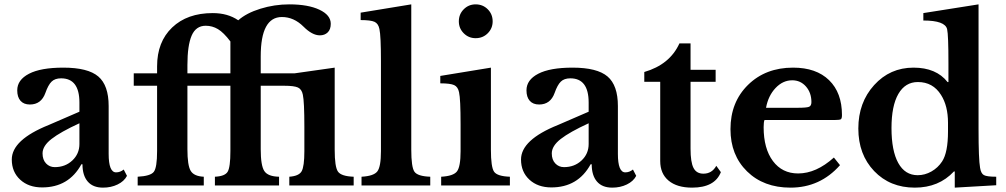

<svg xmlns="http://www.w3.org/2000/svg" viewBox="-20 -850 4609 880"><path d="M344 -190V-285Q257 -245 216 -213Q175 -181 175 -147Q175 -118 191 -101Q207 -84 231 -84Q279 -84 311.5 -114.5Q344 -145 344 -190ZM203 -277 344 -338V-380Q344 -491 260 -491Q232 -491 216.5 -476Q201 -461 188 -424Q169 -371 117 -371Q89 -371 74 -388Q59 -405 59 -436Q59 -484 113 -512Q167 -540 270 -540Q383 -540 430.5 -499.5Q478 -459 478 -364V-145Q478 -60 512 -60Q531 -60 547 -73L562 -44Q549 -19 519 -4.5Q489 10 452 10Q406 10 382 -18Q358 -46 358 -97H353Q295 9 173 9Q111 9 72.5 -26.5Q34 -62 34 -119Q34 -209 203 -277Z M1514 -540V-164Q1514 -85 1529 -63.5Q1544 -42 1601 -40V0H1306V-40Q1350 -43 1362.5 -65Q1375 -87 1375 -157V-269Q1375 -384 1368 -416Q1363 -441 1345.5 -449Q1328 -457 1282 -457H1175V-166Q1175 -91 1191.5 -66Q1208 -41 1259 -40V0H965V-40Q1011 -42 1023.5 -63Q1036 -84 1036 -158V-457H839V-166Q839 -92 854 -67Q869 -42 914 -40V0H611V-40Q670 -43 685 -62.5Q700 -82 700 -158V-457H593V-514H700V-546Q700 -658 769 -724Q838 -790 955 -790Q1024 -790 1072 -757Q1109 -790 1173.5 -810Q1238 -830 1306 -830Q1392 -830 1444 -805.5Q1496 -781 1496 -741Q1496 -715 1482 -701.5Q1468 -688 1446 -688Q1411 -688 1371 -728Q1327 -772 1272 -772Q1175 -772 1175 -592V-514H1331ZM839 -514H1036V-660Q1005 -701 979 -716.5Q953 -732 923 -732Q878 -732 858.5 -687Q839 -642 839 -552Z M1865 -830V-164Q1865 -84 1879.5 -63Q1894 -42 1952 -40V0H1637V-40Q1693 -43 1709.5 -64.5Q1726 -86 1726 -157V-570Q1726 -686 1719 -717Q1714 -742 1696.5 -750Q1679 -758 1633 -758V-792Z M2230 -540V-164Q2230 -84 2244.5 -63Q2259 -42 2317 -40V0H2002V-40Q2058 -43 2074.5 -64.5Q2091 -86 2091 -157V-280Q2091 -396 2084 -427Q2079 -452 2061.5 -460Q2044 -468 1998 -468V-502ZM2083 -752Q2083 -785 2105.5 -807.5Q2128 -830 2160 -830Q2193 -830 2215.5 -807.5Q2238 -785 2238 -752Q2238 -720 2215.5 -697.5Q2193 -675 2160 -675Q2128 -675 2105.5 -697.5Q2083 -720 2083 -752Z M2678 -190V-285Q2591 -245 2550 -213Q2509 -181 2509 -147Q2509 -118 2525 -101Q2541 -84 2565 -84Q2613 -84 2645.5 -114.5Q2678 -145 2678 -190ZM2537 -277 2678 -338V-380Q2678 -491 2594 -491Q2566 -491 2550.5 -476Q2535 -461 2522 -424Q2503 -371 2451 -371Q2423 -371 2408 -388Q2393 -405 2393 -436Q2393 -484 2447 -512Q2501 -540 2604 -540Q2717 -540 2764.5 -499.5Q2812 -459 2812 -364V-145Q2812 -60 2846 -60Q2865 -60 2881 -73L2896 -44Q2883 -19 2853 -4.5Q2823 10 2786 10Q2740 10 2716 -18Q2692 -46 2692 -97H2687Q2629 9 2507 9Q2445 9 2406.5 -26.5Q2368 -62 2368 -119Q2368 -209 2537 -277Z M3006 -475H2933V-520Q3050 -554 3094 -651H3145V-530H3260V-475H3145V-168Q3145 -107 3158.5 -80.5Q3172 -54 3204 -54Q3243 -54 3263 -90L3284 -61Q3256 10 3152 10Q3083 10 3044.5 -22Q3006 -54 3006 -112Z M3802 -128 3830 -93Q3739 10 3603 10Q3480 10 3404 -64.5Q3328 -139 3328 -258Q3328 -382 3408.5 -461Q3489 -540 3615 -540Q3721 -540 3780 -482.5Q3839 -425 3839 -323Q3839 -307 3834 -303.5Q3829 -300 3806 -300H3484Q3480 -291 3480 -267Q3480 -169 3522.5 -112Q3565 -55 3638 -55Q3721 -55 3802 -128ZM3491 -356H3636Q3677 -356 3688 -360.5Q3699 -365 3699 -382Q3699 -425 3674 -453.5Q3649 -482 3611 -482Q3568 -482 3534.5 -446.5Q3501 -411 3491 -356Z M4356 10V-64H4352Q4283 10 4173 10Q4059 10 3986.5 -66Q3914 -142 3914 -261Q3914 -380 3986.5 -460Q4059 -540 4167 -540Q4271 -540 4323 -474H4327V-559Q4327 -690 4321 -716Q4312 -756 4212 -756V-790L4465 -830V-258Q4465 -120 4472 -81Q4476 -55 4489.5 -47.5Q4503 -40 4546 -40V-1ZM4325 -248V-287Q4325 -365 4293 -415Q4256 -474 4187 -474Q4129 -474 4097.5 -419.5Q4066 -365 4066 -263Q4066 -159 4097 -103Q4128 -47 4186 -47Q4219 -47 4249 -64Q4279 -81 4298 -110Q4325 -151 4325 -248Z"/></svg>

Font: Libre Baskerville
Style: Bold
Weight: 700
Designer: Pablo Impallari, Rodrigo Fuenzalida
Foundry: Pablo Impallari, Rodrigo Fuenzalida
Version: Version 1.000